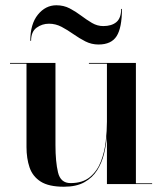

<svg xmlns="http://www.w3.org/2000/svg" viewBox="-20 -699 615 729"><path d="M166 -609Q139.8 -609 118.9 -593.8Q98 -578.5 98 -544H95Q95 -607.8 123.9 -643.4Q152.8 -679 194 -679Q221.8 -679 244.7 -667.1Q267.6 -655.1 288.2 -639.5Q308.9 -623.9 329.2 -611.9Q349.5 -600 372 -600Q404 -600 422 -615.2Q440 -630.5 440 -665H443Q443 -593.8 422.9 -561.9Q402.8 -530 354 -530Q327.4 -530 304 -541.9Q280.6 -553.9 258.5 -569.5Q236.4 -585.1 213.8 -597.1Q191.1 -609 166 -609ZM496 -3H557.6V0H386V-182.8Q383.4 -148.9 375 -114.8Q366.6 -80.8 348.8 -52.5Q330.9 -24.2 300.3 -7.1Q269.8 10 222.6 10Q165.1 10 134.4 -9.6Q103.8 -29.2 92.2 -63.4Q80.6 -97.5 80.6 -141V-457H18V-460H190.6V-148Q190.6 -85 200.3 -44.4Q210 -3.8 247.8 -3.8Q294.1 -3.8 321.8 -27Q349.5 -50.2 363.3 -86.5Q377.1 -122.8 381.6 -162.9Q386 -203.1 386 -237V-457H317.6V-460H496Z"/></svg>

Font: Bodoni* 72 Medium
Style: Regular
Weight: 500
Version: Version 1.002; ttfautohint (v0.97) -l 8 -r 50 -G 200 -x 14 -